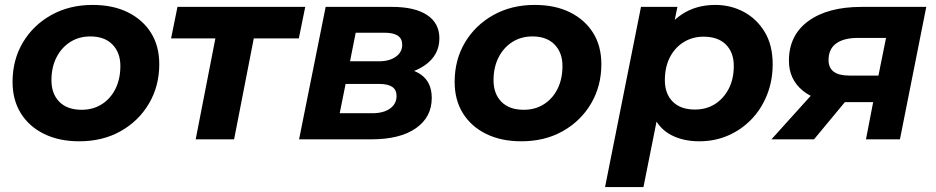

<svg xmlns="http://www.w3.org/2000/svg" viewBox="-20 -566 3804 780"><path d="M302 8Q220 8 159 -22Q98 -52 64.5 -106Q31 -160 31 -233Q31 -323 73 -393.5Q115 -464 188.5 -505Q262 -546 356 -546Q439 -546 499.5 -516Q560 -486 593.5 -432.5Q627 -379 627 -305Q627 -216 585 -145Q543 -74 470 -33Q397 8 302 8ZM312 -120Q358 -120 393.5 -142.5Q429 -165 449 -205Q469 -245 469 -298Q469 -352 437 -385Q405 -418 347 -418Q301 -418 265.5 -395.5Q230 -373 209.5 -333Q189 -293 189 -240Q189 -185 221 -152.5Q253 -120 312 -120Z M775 0 862 -446 890 -410H675L701 -538H1220L1194 -410H975L1018 -446L931 0Z M1195 0 1303 -538H1573Q1665 -538 1715 -505Q1765 -472 1765 -410Q1765 -342 1705.5 -300.5Q1646 -259 1547 -259L1560 -294Q1646 -294 1690 -263Q1734 -232 1734 -168Q1734 -90 1669.5 -45Q1605 0 1489 0ZM1360 -106H1492Q1538 -106 1564.5 -125Q1591 -144 1591 -176Q1591 -201 1573.5 -213Q1556 -225 1520 -225H1384ZM1402 -317H1520Q1562 -317 1588 -335.5Q1614 -354 1614 -384Q1614 -409 1596 -421Q1578 -433 1543 -433H1425Z M2098 8Q2016 8 1955 -22Q1894 -52 1860.5 -106Q1827 -160 1827 -233Q1827 -323 1869 -393.5Q1911 -464 1984.5 -505Q2058 -546 2152 -546Q2235 -546 2295.5 -516Q2356 -486 2389.5 -432.5Q2423 -379 2423 -305Q2423 -216 2381 -145Q2339 -74 2266 -33Q2193 8 2098 8ZM2108 -120Q2154 -120 2189.5 -142.5Q2225 -165 2245 -205Q2265 -245 2265 -298Q2265 -352 2233 -385Q2201 -418 2143 -418Q2097 -418 2061.5 -395.5Q2026 -373 2005.5 -333Q1985 -293 1985 -240Q1985 -185 2017 -152.5Q2049 -120 2108 -120Z M2821 8Q2756 8 2707.5 -17Q2659 -42 2635 -94.5Q2611 -147 2618 -230Q2624 -326 2657.5 -397Q2691 -468 2749 -507Q2807 -546 2886 -546Q2949 -546 3002 -517.5Q3055 -489 3087 -435.5Q3119 -382 3119 -305Q3119 -238 3096 -180.5Q3073 -123 3032.5 -81Q2992 -39 2938 -15.5Q2884 8 2821 8ZM2438 194 2584 -538H2732L2710 -431L2676 -271L2655 -111L2594 194ZM2803 -121Q2850 -121 2885 -143.5Q2920 -166 2940.5 -205.5Q2961 -245 2961 -298Q2961 -353 2929 -385Q2897 -417 2838 -417Q2793 -417 2757 -394.5Q2721 -372 2701 -332.5Q2681 -293 2681 -240Q2681 -185 2713 -153Q2745 -121 2803 -121Z M3498 0 3533 -181 3550 -151H3402Q3298 -151 3241.5 -197.5Q3185 -244 3185 -319Q3185 -423 3264 -480.5Q3343 -538 3480 -538H3743L3636 0ZM3114 0 3299 -205H3457L3287 0ZM3542 -226 3588 -454 3601 -412H3466Q3408 -412 3377 -389.5Q3346 -367 3346 -322Q3346 -259 3430 -259H3569Z"/></svg>

Font: MOST Montserrat
Style: Bold Italic
Weight: 700
Italic angle: -11.3°
Designer: Julieta Ulanovsky
Foundry: Julieta Ulanovsky
Version: Version 8.000;March 11, 2024;FontCreator 15.0.0.2926 64-bit